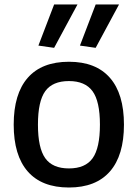

<svg xmlns="http://www.w3.org/2000/svg" viewBox="-20 -825 613 855"><path d="M151 -622 221 -805H325L221 -612ZM336 -622 406 -805H510L406 -612ZM287 10Q166 10 103.5 -61.5Q41 -133 41 -270Q41 -407 103.5 -478.5Q166 -550 287 -550Q407 -550 469.5 -478.5Q532 -407 532 -270Q532 -133 469.5 -61.5Q407 10 287 10ZM287 -75Q360 -75 392.5 -120.5Q425 -166 425 -270Q425 -374 392 -419Q359 -464 287 -464Q214 -464 181.5 -419Q149 -374 149 -270Q149 -166 181.5 -120.5Q214 -75 287 -75Z"/></svg>

Font: Encode Sans Narrow
Style: Medium
Weight: 500
Designer: Pablo Impallari, Andres Torresi
Foundry: Pablo Impallari, Andres Torresi
Version: Version 1.000; ttfautohint (v1.00) -l 8 -r 50 -G 200 -x 14 -